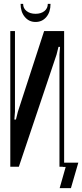

<svg xmlns="http://www.w3.org/2000/svg" viewBox="-20 -859 423 988"><path d="M310 -699V-1H286V-578L289 -618H281L271 -578L77 -1H33V-699H57V-284L54 -244H62L72 -284L207 -699ZM226 -839H240Q240 -797 218.5 -771.5Q197 -746 163 -746Q129 -746 107.5 -772Q86 -798 86 -839H99Q99 -816 117 -802Q135 -788 163 -788Q191 -788 208.5 -802Q226 -816 226 -839ZM287 109 318 0H303V-22H383L345 109Z"/></svg>

Font: Moniqa Narrow Heading
Style: Bold
Weight: 700
Width: 4
Designer: Rajesh Rajput
Foundry: Rajesh Rajput
Version: Version 1.000